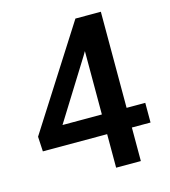

<svg xmlns="http://www.w3.org/2000/svg" viewBox="-107 -797 782 883"><g transform="rotate(-15 284.0 -355.5)"><path d="M543.5 -253.4V-159.7H454.6V0H336.9V-159.7H30.8L26.9 -230.5L333.5 -710.9H454.6V-253.4ZM149.4 -253.4H336.9V-555.2L325.7 -536.1Z"/></g></svg>

Font: Vazirmatn RD Medium
Style: Regular
Weight: 500
Designer: Saber Rastikerdar
Foundry: Saber Rastikerdar
Version: Version 33.003